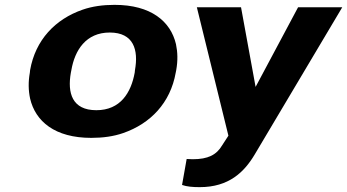

<svg xmlns="http://www.w3.org/2000/svg" viewBox="-20 -558 1430 791"><path d="M104 -269 103 -259C96 -220 97 -185 104 -152C126 -58 206 10 356 10C404 10 448 4 488 -10C600 -49 682 -134 704 -259L706 -269C713 -308 712 -343 705 -376C683 -470 602 -538 452 -538C404 -538 360 -532 320 -518C208 -479 126 -394 104 -269ZM536 -269 535 -259C520 -176 476 -104 377 -104C277 -104 257 -175 272 -259L274 -269C288 -351 334 -424 432 -424C531 -424 551 -352 536 -269ZM749 97 730 204C750 211 774 213 803 213C923 213 986 151 1029 79L1390 -528H1208L1033 -200L973 -528H791L921 1L895 41C872 80 837 98 774 98C766 98 757 97 749 97Z"/></svg>

Font: Asimov
Style: XWidIt
Weight: 500
Designer: Google
Version: Version 2.000980; 2014